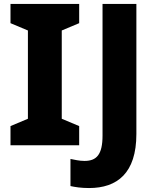

<svg xmlns="http://www.w3.org/2000/svg" viewBox="-20 -734 793 970"><path d="M380 0V-97L292 -134V-580L380 -617V-714H33V-617L121 -580V-134L33 -97V0ZM430 216C572 216 669 141 669 -57V-714H498V-49C498 47 468 79 407 79C380 79 357 73 336 69V206C359 211 389 216 430 216Z"/></svg>

Font: Noto Sans Gurmukhi ExtraBold
Style: Regular
Weight: 800
Designer: Jelle Bosma - Monotype Design Team
Foundry: Monotype Imaging Inc.
Version: Version 2.004